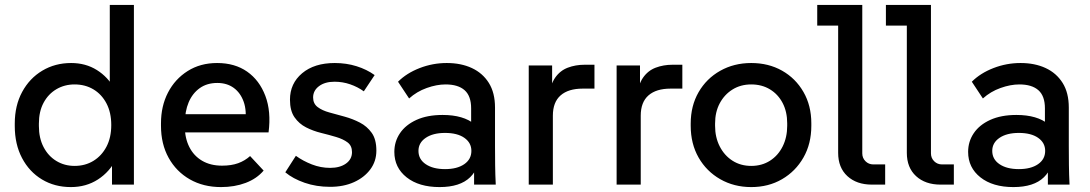

<svg xmlns="http://www.w3.org/2000/svg" viewBox="-20 -750 4428 780"><path d="M268 10Q202 10 150.5 -21Q99 -52 69.5 -108Q40 -164 40 -238V-248Q40 -321 70 -376.5Q100 -432 152 -463Q204 -494 269 -494Q328 -494 373.5 -465.5Q419 -437 445 -389L426 -366V-730H524V0H435V-127L454 -107Q426 -52 378 -21Q330 10 268 10ZM283 -76Q326 -76 359.5 -96.5Q393 -117 412.5 -154Q432 -191 432 -242Q432 -293 412.5 -330Q393 -367 359.5 -387Q326 -407 283 -407Q242 -407 209 -387.5Q176 -368 157 -332.5Q138 -297 138 -248V-238Q138 -189 157 -152.5Q176 -116 209 -96Q242 -76 283 -76Z M878 10Q806 10 751 -21.5Q696 -53 665 -109Q634 -165 634 -239V-249Q634 -319 662.5 -374Q691 -429 742.5 -461.5Q794 -494 862 -494Q934 -494 984 -459Q1034 -424 1058 -360.5Q1082 -297 1071 -212H704V-286H1020L976 -247Q983 -300 970 -336.5Q957 -373 929.5 -393Q902 -413 863 -413Q821 -413 791.5 -392Q762 -371 746.5 -334.5Q731 -298 731 -249V-234Q731 -189 749 -153Q767 -117 801 -97Q835 -77 882 -77Q920 -77 947.5 -87Q975 -97 996 -116L1051 -57Q1023 -24 978 -7Q933 10 878 10Z M1321 9Q1265 9 1217.5 -7.5Q1170 -24 1139 -50L1182 -117Q1211 -96 1247 -82Q1283 -68 1321 -68Q1361 -68 1385.5 -85.5Q1410 -103 1410 -132Q1410 -158 1392 -171.5Q1374 -185 1345.5 -193.5Q1317 -202 1284.5 -210Q1252 -218 1223.5 -232.5Q1195 -247 1176.5 -273.5Q1158 -300 1158 -345Q1158 -411 1207.5 -452.5Q1257 -494 1340 -494Q1387 -494 1428.5 -481Q1470 -468 1502 -445L1458 -379Q1433 -397 1402.5 -407.5Q1372 -418 1339 -418Q1300 -418 1276 -400Q1252 -382 1252 -354Q1252 -329 1270.5 -315Q1289 -301 1318.5 -293Q1348 -285 1380.5 -276Q1413 -267 1442 -252Q1471 -237 1490 -210.5Q1509 -184 1509 -138Q1509 -95 1484.5 -62Q1460 -29 1418 -10Q1376 9 1321 9Z M1906 0V-173L1894 -207V-310Q1894 -360 1867.5 -383.5Q1841 -407 1790 -407Q1754 -407 1713.5 -392.5Q1673 -378 1642 -350L1597 -418Q1632 -453 1685 -473.5Q1738 -494 1795 -494Q1853 -494 1897 -473.5Q1941 -453 1966 -413Q1991 -373 1991 -313V-157Q1991 -118 1991.5 -79Q1992 -40 1994 0ZM1766 10Q1682 10 1632 -29.5Q1582 -69 1582 -133Q1582 -175 1605 -209Q1628 -243 1672 -263Q1716 -283 1778 -283Q1863 -283 1908.5 -245Q1954 -207 1954 -144H1931Q1931 -70 1890 -30Q1849 10 1766 10ZM1788 -63Q1837 -63 1866 -83Q1895 -103 1895 -137Q1895 -170 1866.5 -190Q1838 -210 1788 -210Q1739 -210 1709.5 -190Q1680 -170 1680 -137Q1680 -103 1709.5 -83Q1739 -63 1788 -63Z M2128 0V-484H2223V-352L2210 -353Q2215 -405 2235 -434Q2255 -463 2286.5 -475Q2318 -487 2355 -487H2395V-390H2347Q2289 -390 2257.5 -362.5Q2226 -335 2226 -280V0Z M2485 0V-484H2580V-352L2567 -353Q2572 -405 2592 -434Q2612 -463 2643.5 -475Q2675 -487 2712 -487H2752V-390H2704Q2646 -390 2614.5 -362.5Q2583 -335 2583 -280V0Z M3032 10Q2962 10 2906 -22Q2850 -54 2818 -110Q2786 -166 2786 -239V-248Q2786 -320 2818 -375.5Q2850 -431 2906 -462.5Q2962 -494 3032 -494Q3102 -494 3157 -463Q3212 -432 3244 -376.5Q3276 -321 3276 -249V-239Q3276 -166 3244 -110Q3212 -54 3157 -22Q3102 10 3032 10ZM3032 -76Q3075 -76 3108 -97Q3141 -118 3159.5 -155Q3178 -192 3178 -239V-249Q3178 -296 3159.5 -331.5Q3141 -367 3108 -387Q3075 -407 3032 -407Q2989 -407 2956 -386.5Q2923 -366 2904 -330.5Q2885 -295 2885 -248V-239Q2885 -192 2904 -155Q2923 -118 2956 -97Q2989 -76 3032 -76Z M3522 0Q3460 0 3422.5 -34.5Q3385 -69 3385 -129V-690L3429 -646H3300V-730H3483V-127Q3483 -108 3496 -95Q3509 -82 3528 -82H3576V0Z M3801 0Q3739 0 3701.5 -34.5Q3664 -69 3664 -129V-690L3708 -646H3579V-730H3762V-127Q3762 -108 3775 -95Q3788 -82 3807 -82H3855V0Z M4237 0V-173L4225 -207V-310Q4225 -360 4198.5 -383.5Q4172 -407 4121 -407Q4085 -407 4044.5 -392.5Q4004 -378 3973 -350L3928 -418Q3963 -453 4016 -473.5Q4069 -494 4126 -494Q4184 -494 4228 -473.5Q4272 -453 4297 -413Q4322 -373 4322 -313V-157Q4322 -118 4322.5 -79Q4323 -40 4325 0ZM4097 10Q4013 10 3963 -29.5Q3913 -69 3913 -133Q3913 -175 3936 -209Q3959 -243 4003 -263Q4047 -283 4109 -283Q4194 -283 4239.5 -245Q4285 -207 4285 -144H4262Q4262 -70 4221 -30Q4180 10 4097 10ZM4119 -63Q4168 -63 4197 -83Q4226 -103 4226 -137Q4226 -170 4197.5 -190Q4169 -210 4119 -210Q4070 -210 4040.5 -190Q4011 -170 4011 -137Q4011 -103 4040.5 -83Q4070 -63 4119 -63Z"/></svg>

Font: SUSE Thin Medium
Style: Regular
Weight: 500
Version: Version 1.000